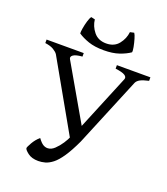

<svg xmlns="http://www.w3.org/2000/svg" viewBox="-149 -915 902 1034"><g transform="rotate(20 302.5 -398.0)"><path d="M605 -595Q573 -588 557 -579.5Q541 -571 535 -558L371 -162Q343 -102 318.5 -66Q294 -30 272 -13Q250 4 230 9.5Q210 15 191 15Q153 15 130.5 -2.5Q108 -20 108 -29Q108 -35 122.5 -60.5Q137 -86 159 -105Q176 -82 188.5 -74.5Q201 -67 214 -67Q235 -67 254 -85Q273 -103 288.5 -126.5Q304 -150 312 -170L314 -152L84 -558Q77 -569 59 -580Q41 -591 10 -595V-615H223V-595Q185 -592 171 -581.5Q157 -571 165 -558L353 -232L342 -231L477 -558Q482 -571 467.5 -580.5Q453 -590 413 -595V-615H605ZM169 -708Q168 -716 171.5 -737.5Q175 -759 181.5 -781Q188 -803 195 -811L217 -806Q221 -768 246.5 -736.5Q272 -705 318 -705Q364 -705 389 -736.5Q414 -768 418 -806L441 -811Q447 -803 453.5 -781Q460 -759 464 -737.5Q468 -716 466 -708Q442 -691 405.5 -678.5Q369 -666 318 -666Q266 -666 230 -678.5Q194 -691 169 -708Z"/></g></svg>

Font: ChillKai
Style: Regular
Weight: 400
Designer: ChillType
Foundry: 寒蝉字型
Version: Version 2.000